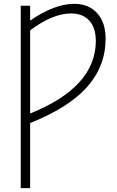

<svg xmlns="http://www.w3.org/2000/svg" viewBox="-20 -760 608 1000"><path d="M137 -119V220H88V-730H137V-653Q264 -740 366 -740Q442 -740 486 -691.5Q530 -643 530 -559Q530 -416 434.5 -308Q339 -200 137 -119ZM137 -169Q479 -306 479 -547Q479 -615 445 -652.5Q411 -690 350 -690Q254 -690 137 -602Z"/></svg>

Font: M PLUS 1p Light
Style: Regular
Weight: 300
Version: Version 1.061